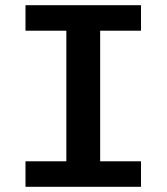

<svg xmlns="http://www.w3.org/2000/svg" viewBox="-20 -718 640 738"><path d="M78 0V-98H235V-600H78V-698H522V-600H365V-98H522V0Z"/></svg>

Font: IBM Plex Mono SmBld
Style: Regular
Weight: 600
Monospace: yes
Designer: Mike Abbink, Paul van der Laan, Pieter van Rosmalen
Foundry: Bold Monday
Version: Version 2.3